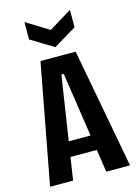

<svg xmlns="http://www.w3.org/2000/svg" viewBox="-131 -953 731 1023"><g transform="rotate(-15 234.5 -441.5)"><path d="M14 0 138 -660H332L455 0H324L240 -562H227L141 0ZM115 -125V-208H360V-125ZM109 -883 234 -806 360 -883V-787L234 -711L109 -787Z"/></g></svg>

Font: Bricolage Grotesque Condensed SemiBold
Style: Regular
Weight: 600
Width: 3
Designer: Mathieu Triay
Foundry: Atelier Triay
Version: Version 1.000;gftools[0.9.30]